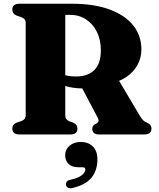

<svg xmlns="http://www.w3.org/2000/svg" viewBox="-20 -720 850 1028"><path d="M737 -455.5Q737 -409.5 715.5 -371Q694 -332.5 654.2 -306.2Q614.5 -280 559 -270Q534 -265.5 513.5 -260Q493 -254.5 472.2 -250.5Q451.5 -246.5 425 -246.5Q394 -246.5 367.8 -250.8Q341.5 -255 319.8 -263Q298 -271 280.5 -281.5L282 -339.5Q295.5 -329.5 311.2 -323Q327 -316.5 345.8 -313.5Q364.5 -310.5 387.5 -310.5Q450 -310.5 485 -344.8Q520 -379 520 -451Q520 -506.5 499 -549Q478 -591.5 440.8 -616Q403.5 -640.5 355.5 -640.5H329.5V-103Q329.5 -90.5 334.5 -83.2Q339.5 -76 350.5 -71L370 -64Q384.5 -57.5 389.5 -50Q394.5 -42.5 394.5 -30.5Q394.5 0 355.5 0H85Q65 0 55.5 -8.2Q46 -16.5 46 -30.5Q46 -55 70.5 -64L92 -71Q105 -75.5 111.2 -83Q117.5 -90.5 117.5 -103V-597.5Q117.5 -609.5 111.2 -617Q105 -624.5 92 -629L70.5 -636Q46 -645 46 -669.5Q46 -684 55.5 -692Q65 -700 85 -700H363.5Q484 -700 567.5 -669Q651 -638 694 -583Q737 -528 737 -455.5ZM407 -272 613 -295 729 -99.5Q738 -84.5 746 -76.5Q754 -68.5 766.5 -63.5Q779.5 -58 785.2 -50.2Q791 -42.5 791 -30.5Q791 -16.5 781.2 -8.2Q771.5 0 751.5 0H511.5Q474 0 474 -30.5Q474 -38 477.2 -43.8Q480.5 -49.5 488.5 -54.5L497 -59Q506.5 -65 507.8 -71.8Q509 -78.5 502.5 -91ZM400.5 175.5Q364.5 175.5 346.8 157.5Q329 139.5 329 112Q329 80 352.8 60Q376.5 40 412 40Q452 40 476.8 63.8Q501.5 87.5 501.5 133Q501.5 192.5 470 231.2Q438.5 270 368 286.5Q353.5 290 344.8 285.2Q336 280.5 333.5 271Q331.5 261.5 336.5 253.8Q341.5 246 355 243Q385.5 236.5 403.2 227.2Q421 218 429 207Q437 196 437 187Q437 175.5 421.5 175.5Z"/></svg>

Font: Fraunces ExtraBold
Style: Regular
Weight: 800
Version: Version 1.000;[b76b70a41]